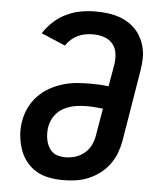

<svg xmlns="http://www.w3.org/2000/svg" viewBox="-53 -789 707 844"><g transform="rotate(5 300.0 -367.5)"><path d="M257 8Q257 8 256.5 8Q256 8 256 8Q225 8 193.5 2Q162 -4 136.5 -19.5Q111 -35 92.5 -59Q74 -83 64.5 -112Q55 -141 52 -172.5Q49 -204 55 -236Q60 -266 74 -295Q88 -324 110.5 -347.5Q133 -371 161 -386.5Q189 -402 219.5 -411Q250 -420 280.5 -422.5Q311 -425 341 -425Q361 -425 381 -424Q401 -423 420 -420L437 -518Q441 -543 437.5 -567.5Q434 -592 419 -609.5Q404 -627 381 -634.5Q358 -642 333 -642Q316 -642 299 -639Q282 -636 266 -628.5Q250 -621 236.5 -609Q223 -597 213 -582L107 -627Q125 -655 150.5 -678.5Q176 -702 206.5 -716.5Q237 -731 269 -737Q301 -743 333 -743Q358 -743 382.5 -740.5Q407 -738 430.5 -731Q454 -724 474.5 -712Q495 -700 511 -683.5Q527 -667 538 -646Q549 -625 554.5 -601Q560 -577 559 -552Q558 -527 554 -502L502 -187Q497 -159 487 -132.5Q477 -106 459.5 -82Q442 -58 418 -40Q394 -22 367 -11Q340 0 312.5 4Q285 8 257 8ZM258 -93Q281 -93 303 -100Q325 -107 343 -122.5Q361 -138 371 -159.5Q381 -181 384 -203L404 -320Q387 -322 370.5 -323.5Q354 -325 337 -325Q319 -325 301.5 -323.5Q284 -322 266.5 -317.5Q249 -313 232.5 -304.5Q216 -296 203 -282.5Q190 -269 182 -252.5Q174 -236 171 -218Q169 -203 169.5 -187.5Q170 -172 173.5 -157.5Q177 -143 184 -130.5Q191 -118 202 -109Q213 -100 228 -96.5Q243 -93 258 -93Z"/></g></svg>

Font: Iosevka Curly Extended
Style: Bold Italic
Weight: 700
Width: 7
Italic angle: -9°
Monospace: yes
Designer: Belleve Invis
Foundry: Belleve Invis
Version: Version 11.1.0; ttfautohint (v1.8.3)